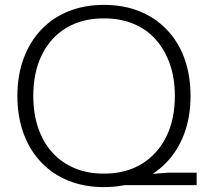

<svg xmlns="http://www.w3.org/2000/svg" viewBox="-20 -756 867 784"><path d="M404 -31 668 -51H783V0H404ZM404 8Q325 8 260 -18Q195 -44 148 -93.5Q101 -143 76 -211.5Q51 -280 51 -364Q51 -449 76.5 -517.5Q102 -586 148.5 -635Q195 -684 260 -710Q325 -736 404 -736Q485 -736 549.5 -710Q614 -684 661 -635Q708 -586 733 -517.5Q758 -449 758 -364Q758 -279 732.5 -210.5Q707 -142 660 -93Q613 -44 548.5 -18Q484 8 404 8ZM404 -47Q494 -47 558.5 -86.5Q623 -126 658.5 -197Q694 -268 694 -364Q694 -437 673.5 -495Q653 -553 615.5 -595Q578 -637 524.5 -659Q471 -681 404 -681Q315 -681 250.5 -642Q186 -603 151 -532Q116 -461 116 -364Q116 -292 136 -233.5Q156 -175 193.5 -133.5Q231 -92 284 -69.5Q337 -47 404 -47Z"/></svg>

Font: Mona Sans ExtraLight Light
Style: Regular
Weight: 300
Version: Version 2.000